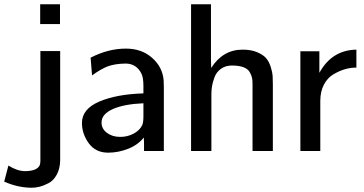

<svg xmlns="http://www.w3.org/2000/svg" viewBox="-95 -715 1723 909"><path d="M-75.2 145 -55.2 68.8Q-14.2 94.7 22.9 95.2Q79.1 95.2 92.8 67.9Q95.7 62 96.2 47.9V-473.1H189.9V44.9Q189 84 173.6 112.1Q158.2 140.1 135 152.1Q111.8 164.1 93 168.9Q74.2 173.8 55.2 173.8Q-9.3 173.8 -75.2 145ZM95.2 -601.1V-694.8H189V-601.1Z M293 -132.8Q293 -198.7 374.5 -233.9Q456.1 -269 584 -272.9V-308.1Q584 -349.1 573.7 -368.2Q549.8 -414.1 499 -414.1Q448.2 -413.1 416 -401.1Q383.8 -389.2 340.8 -357.9L334 -441.9Q417 -484.9 501 -484.9Q576.2 -484.9 625.5 -440.9Q674.8 -397 679.7 -335L680.7 -301.8V0H586.9V-36.1L585.9 -64Q558.1 -28.8 511.5 -10.5Q464.8 7.8 417 7.8Q357.9 7.8 325.4 -36.6Q293 -81.1 293 -132.8ZM385.7 -134.8Q385.7 -105 411.4 -85.9Q437 -66.9 474.1 -66.9Q508.3 -66.9 537.1 -82Q565.9 -97.2 578.1 -122.1Q584 -135.3 584 -163.1V-226.1Q492.2 -222.2 439 -198.5Q385.7 -174.8 385.7 -134.8Z M809.6 0V-694.8H903.8V-435.1L904.8 -393.1Q960 -480 1053.7 -480Q1093.8 -480 1122.1 -468Q1150.4 -456.1 1164.6 -439.9Q1178.7 -423.8 1186.8 -397.9Q1194.8 -372.1 1195.8 -355.5Q1196.8 -338.9 1196.8 -314.9V0H1100.6V-315.9Q1100.6 -333 1098.6 -344.5Q1096.7 -356 1088.1 -372.1Q1079.6 -388.2 1058.1 -396.5Q1036.6 -404.8 1003.4 -404.8Q972.7 -404.8 951.2 -389.4Q929.7 -374 920.7 -349.6Q911.6 -325.2 908.7 -306.6Q905.8 -288.1 905.8 -270V0Z M1327.1 0V-472.2H1417V-370.1Q1476.1 -478 1592.3 -480V-395Q1565.4 -395 1538.8 -387.5Q1512.2 -379.9 1484.1 -363.5Q1456.1 -347.2 1438.7 -314.7Q1421.4 -282.2 1421.4 -236.8V0Z"/></svg>

Font: CMU Bright
Style: SemiBold
Weight: 600
Version: Version 0.7.0